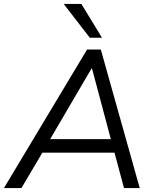

<svg xmlns="http://www.w3.org/2000/svg" viewBox="-39 -957 788 977"><path d="M-19 0 404 -705H474L672 0H592L539 -197L571 -180H145L186 -196L70 0ZM427 -609 208 -235 186 -249H552L529 -234L429 -609ZM418 -765 285 -937H375L480 -765Z"/></svg>

Font: Nunito Sans 12pt
Style: Italic
Weight: 400
Italic angle: -9°
Designer: Vernon Adams
Foundry: Vernon Adams
Version: Version 3.101;gftools[0.9.27]